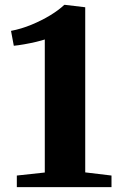

<svg xmlns="http://www.w3.org/2000/svg" viewBox="-20 -773 499 793"><path d="M165 -60.5V-610Q153.5 -606 129.5 -600.2Q105.5 -594.5 79.8 -590Q54 -585.5 37 -584L25.5 -645.5Q68 -653.5 110.2 -671Q152.5 -688.5 187.8 -710Q223 -731.5 245.5 -753H248.5L332 -743V-61L440.5 -48V0H49.5V-48Z"/></svg>

Font: Merriweather 60pt ExtraBold
Style: Regular
Weight: 800
Version: Version 2.100